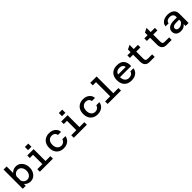

<svg xmlns="http://www.w3.org/2000/svg" viewBox="650 -2974 5199 5199"><g transform="rotate(-45 3250.0 -374.5)"><path d="M362 -564Q436 -564 491.5 -526.5Q547 -489 579 -424Q611 -359 611 -276Q611 -194 579 -128.5Q547 -63 491.5 -25.5Q436 12 362 12Q308 12 262 -10.5Q216 -33 187 -70L184 0H71V-737H189V-486Q219 -522 264 -543Q309 -564 362 -564ZM334 -87Q381 -87 416 -112Q451 -137 471 -179.5Q491 -222 491 -276Q491 -331 471 -373.5Q451 -416 416 -440.5Q381 -465 334 -465Q285 -465 246 -436.5Q207 -408 189 -358V-195Q207 -146 246 -116.5Q285 -87 334 -87Z M919 0V-552H1038V0ZM724 0V-97H1225V0ZM795 -455V-552H978V-455ZM912 -639V-761H1042V-639Z M1638 12Q1552 12 1489 -23Q1426 -58 1392.5 -123Q1359 -188 1359 -276Q1359 -366 1394 -430.5Q1429 -495 1492.5 -529.5Q1556 -564 1641 -564Q1711 -564 1766 -538.5Q1821 -513 1855 -467Q1889 -421 1893 -357H1774Q1766 -410 1730.5 -437.5Q1695 -465 1641 -465Q1592 -465 1555.5 -442.5Q1519 -420 1499 -378Q1479 -336 1479 -276Q1479 -186 1523.5 -135.5Q1568 -85 1638 -85Q1672 -85 1700.5 -98.5Q1729 -112 1749.5 -136Q1770 -160 1777 -192H1897Q1888 -130 1852.5 -84Q1817 -38 1761.5 -13Q1706 12 1638 12Z M2219 0V-552H2338V0ZM2024 0V-97H2525V0ZM2095 -455V-552H2278V-455ZM2212 -639V-761H2342V-639Z M2938 12Q2852 12 2789 -23Q2726 -58 2692.5 -123Q2659 -188 2659 -276Q2659 -366 2694 -430.5Q2729 -495 2792.5 -529.5Q2856 -564 2941 -564Q3011 -564 3066 -538.5Q3121 -513 3155 -467Q3189 -421 3193 -357H3074Q3066 -410 3030.5 -437.5Q2995 -465 2941 -465Q2892 -465 2855.5 -442.5Q2819 -420 2799 -378Q2779 -336 2779 -276Q2779 -186 2823.5 -135.5Q2868 -85 2938 -85Q2972 -85 3000.5 -98.5Q3029 -112 3049.5 -136Q3070 -160 3077 -192H3197Q3188 -130 3152.5 -84Q3117 -38 3061.5 -13Q3006 12 2938 12Z M3515 0V-737H3635V0ZM3320 0V-97H3832V0ZM3392 -640V-737H3575V-640Z M4231 12Q4144 12 4081 -22.5Q4018 -57 3984.5 -122Q3951 -187 3951 -277Q3951 -367 3985 -431.5Q4019 -496 4083 -530Q4147 -564 4236 -564Q4374 -564 4439.5 -487Q4505 -410 4496 -276H4046L4047 -363L4374 -362Q4370 -410 4332 -439Q4294 -468 4236 -468Q4154 -468 4112 -417Q4070 -366 4070 -272Q4070 -218 4089 -175.5Q4108 -133 4143.5 -109.5Q4179 -86 4231 -86Q4290 -86 4329.5 -114Q4369 -142 4378 -189H4498Q4486 -96 4414.5 -42Q4343 12 4231 12Z M4920 0Q4867 0 4829 -22Q4791 -44 4771 -84.5Q4751 -125 4751 -179V-652L4871 -712V-179Q4871 -154 4878 -135Q4885 -116 4905.5 -106.5Q4926 -97 4965 -97H5122V0ZM4628 -455V-552H5031V-455Z M5570 0Q5517 0 5479 -22Q5441 -44 5421 -84.5Q5401 -125 5401 -179V-652L5521 -712V-179Q5521 -154 5528 -135Q5535 -116 5555.5 -106.5Q5576 -97 5615 -97H5772V0ZM5278 -455V-552H5681V-455Z M6307 0 6302 -117V-365Q6302 -417 6267 -447Q6232 -477 6170 -477Q6111 -477 6073.5 -450Q6036 -423 6031 -376H5915Q5920 -435 5953.5 -477Q5987 -519 6043.5 -541.5Q6100 -564 6174 -564Q6250 -564 6305.5 -540Q6361 -516 6391 -470Q6421 -424 6421 -358V0ZM6115 12Q6061 12 6019.5 -8Q5978 -28 5955 -65Q5932 -102 5932 -151Q5932 -236 5998 -283.5Q6064 -331 6181 -331H6316V-245L6177 -244Q6117 -244 6083 -221.5Q6049 -199 6049 -157Q6049 -124 6073.5 -104Q6098 -84 6141 -84Q6196 -84 6239.5 -113.5Q6283 -143 6310 -195L6323 -111Q6297 -50 6244 -19Q6191 12 6115 12Z"/></g></svg>

Font: Azeret Mono Thin Medium
Style: Regular
Weight: 500
Version: Version 1.002